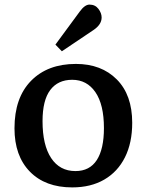

<svg xmlns="http://www.w3.org/2000/svg" viewBox="-20 -801 638 835"><path d="M294 14Q177 14 110 -54.5Q43 -123 43 -243Q43 -376 115 -449.5Q187 -523 310 -523Q421 -523 488 -455.5Q555 -388 555 -267Q555 -180 523.5 -117Q492 -54 433.5 -20Q375 14 294 14ZM308 -57Q370 -57 401 -105Q432 -153 432 -244Q432 -346 395 -400Q358 -454 294 -454Q232 -454 198.5 -409.5Q165 -365 165 -274Q165 -170 202.5 -113.5Q240 -57 308 -57ZM249 -578 221 -607 327 -751Q349 -781 369 -781Q394 -781 408 -762.5Q422 -744 422 -725Q422 -694 386 -670Z"/></svg>

Font: Literata 12pt Medium
Style: Regular
Weight: 500
Designer: Latin by Veronika Burian and Jose Scaglione. Greek by Irene Vlachou. Cyrillic by Vera Evstafieva.
Foundry: TypeTogether
Version: Version 3.002